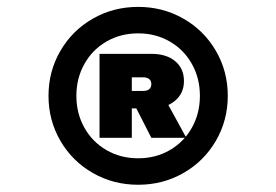

<svg xmlns="http://www.w3.org/2000/svg" viewBox="-20 -891 790 549"><path d="M506 -659Q506 -624 480 -602.5Q454 -581 413 -581H356.9V-497H264.6V-737H413Q456 -737 481 -716Q506 -695 506 -659ZM412.7 -650.4Q412.7 -659.8 406.7 -664.8Q400.7 -669.9 389.1 -669.9H356.9V-631H389.1Q400.7 -631 406.7 -636Q412.7 -641.1 412.7 -650.4ZM361.7 -597H458L512.7 -497H412.7ZM118.7 -617Q118.7 -687.2 152.8 -745.8Q187 -804.4 245.7 -837.8Q304.4 -871.3 375 -871.3Q445.6 -871.3 504.3 -837.8Q563 -804.4 597.2 -745.8Q631.3 -687.3 631.3 -617Q631.3 -546.8 597.2 -488.2Q563 -429.6 504.3 -396.2Q445.6 -362.7 375 -362.7Q304.4 -362.7 245.7 -396.2Q187 -429.6 152.8 -488.2Q118.7 -546.7 118.7 -617ZM551.6 -617Q551.6 -667.3 528.7 -708.1Q505.9 -748.9 465.6 -772.2Q425.3 -795.6 375 -795.6Q324.7 -795.6 284.4 -772.2Q244.1 -748.9 221.3 -708.1Q198.4 -667.3 198.4 -617Q198.4 -566.7 221.3 -525.9Q244.1 -485.1 284.4 -461.8Q324.7 -438.4 375 -438.4Q425.3 -438.4 465.6 -461.8Q505.9 -485.1 528.7 -525.9Q551.6 -566.7 551.6 -617Z"/></svg>

Font: Martian Mono VF sWd Rg
Style: Regular
Weight: 400
Width: 6
Monospace: yes
Designer: Roman Shamin
Foundry: Evil Martians
Version: Version 1.100